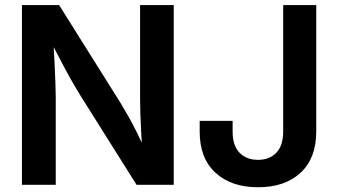

<svg xmlns="http://www.w3.org/2000/svg" viewBox="-20 -748 1368 777"><path d="M68.8 0V-727.5H219.2L466.8 -333Q481.4 -309.1 499 -278.1Q516.6 -247.1 535.4 -209.2Q554.2 -171.4 572.3 -127L557.6 -120.6Q554.2 -159.7 551.8 -202.9Q549.3 -246.1 548.1 -285.2Q546.9 -324.2 546.9 -350.6V-727.5H683.1V0H532.7L309.1 -355.5Q289.1 -387.7 269.8 -421.6Q250.5 -455.6 228.3 -498Q206.1 -540.5 175.8 -598.1L194.8 -602.1Q198.2 -548.8 200.4 -501.2Q202.6 -453.6 204.1 -416.3Q205.6 -378.9 205.6 -356V0ZM1024.4 9.8Q916 9.8 852.1 -48.8Q788.1 -107.4 788.1 -215.8V-258.8H921.4V-214.8Q921.4 -159.2 949.2 -130.1Q977.1 -101.1 1023.9 -101.1Q1070.8 -101.1 1098.4 -130.1Q1126 -159.2 1126 -214.8V-727.5H1259.8V-215.8Q1259.8 -107.4 1196.3 -48.8Q1132.8 9.8 1024.4 9.8Z"/></svg>

Font: V-Inter
Style: SemiBold-600
Weight: 600
Designer: Rasmus Andersson
Foundry: rsms
Version: Version 4.000;git-4146feb